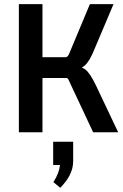

<svg xmlns="http://www.w3.org/2000/svg" viewBox="-20 -640 595 929"><path d="M300.8 -262.7Q308.6 -262.7 312.5 -252L430.7 0H551.8L444.3 -226.6Q415 -288.1 391.6 -304.7Q383.8 -309.6 376 -313.5Q402.3 -326.2 424.8 -374Q429.7 -384.8 435.5 -398.4L529.3 -620.1H415L312.5 -375Q305.7 -364.3 299.8 -363.3H185.5V-620.1H71.3V0H185.5V-262.7ZM237.3 158.2H270.5Q265.6 199.2 238.3 241.2L271.5 268.6Q334 206.1 334 140.6V45.9H237.3Z"/></svg>

Font: Gemunu Libre
Style: Bold
Weight: 700
Designer: Pushpananda Ekanayake, Sol Matas, Kosala Senevirathne
Foundry: Mooniak
Version: Version 1.001